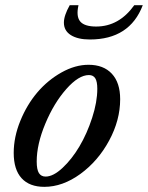

<svg xmlns="http://www.w3.org/2000/svg" viewBox="-20 -707 569 738"><path d="M325.2 -555.2Q279.3 -555.2 252.4 -572Q225.6 -588.9 225.6 -620.1Q225.6 -647 248 -687H281.7Q272 -644 288.3 -624.5Q304.7 -605 349.6 -605Q437.5 -605 496.1 -687H528.8Q478.5 -555.2 325.2 -555.2ZM150.4 11.2Q93.3 11.2 63 -22Q32.7 -55.2 32.7 -119.1Q32.7 -180.2 58.1 -242.4Q83.5 -304.7 123.5 -351.8Q163.6 -398.9 216.3 -428.5Q269 -458 320.3 -458Q377.9 -458 409.9 -423.6Q441.9 -389.2 441.9 -325.7Q441.9 -245.1 399.4 -166.5Q356.9 -87.9 288.8 -38.3Q220.7 11.2 150.4 11.2ZM155.3 -28.3Q184.6 -28.3 220.2 -61.5Q255.9 -94.7 285.2 -144Q314.5 -193.4 334.2 -254.2Q354 -314.9 354 -365.7Q354 -393.6 346.2 -406Q338.4 -418.5 321.8 -418.5Q282.2 -418.5 234.6 -364.5Q187 -310.5 154.1 -231.4Q121.1 -152.3 121.1 -86.4Q121.1 -55.2 129.6 -41.7Q138.2 -28.3 155.3 -28.3Z"/></svg>

Font: Elstob 8pt Medium
Style: Italic
Weight: 500
Italic angle: -20°
Designer: Peter S. Baker
Version: Version 1.015